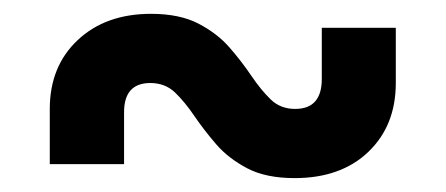

<svg xmlns="http://www.w3.org/2000/svg" viewBox="-20 -490 639 275"><path d="M51.3 -254.9V-334Q51.3 -395 91.3 -432.6Q131.3 -470.2 196.3 -470.2Q237.3 -470.2 264.4 -456.1Q291.5 -441.9 308.8 -421.9Q326.2 -401.9 340.1 -381.3Q354 -360.8 367.9 -347.4Q381.8 -334 402.8 -334Q440.9 -334 440.9 -377V-450.2H546.9V-371.1Q546.9 -310.1 507.6 -272.5Q468.3 -234.9 401.9 -234.9Q360.8 -234.9 334 -249Q307.1 -263.2 289.8 -283.2Q272.5 -303.2 258.5 -323.7Q244.6 -344.2 230.5 -357.7Q216.3 -371.1 195.3 -371.1Q157.2 -371.1 157.7 -328.1V-254.9Z"/></svg>

Font: UDEV Gothic 35
Style: Bold
Weight: 700
Version: v2.1.0; ttfautohint (v1.8.4.7-5d5b-dirty) -l 6 -r 45 -G 200 